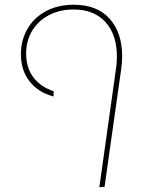

<svg xmlns="http://www.w3.org/2000/svg" viewBox="-20 -591 624 808"><path d="M468 -301Q472 -325 472 -353Q472 -445 424 -498Q376 -551 290 -551Q231 -551 185.5 -527Q140 -503 115 -461Q90 -419 90 -366Q90 -306 120.5 -265.5Q151 -225 206 -207L205 -185Q141 -202 104.5 -248.5Q68 -295 68 -363Q68 -420 94.5 -467.5Q121 -515 171.5 -543Q222 -571 291 -571Q389 -571 441.5 -512Q494 -453 494 -355Q494 -325 490 -300L420 195L398 197Z"/></svg>

Font: FiraGO Thin
Style: Italic
Weight: 100
Italic angle: -8°
Designer: bBox Type GmbH
Foundry: bBox Type GmbH
Version: Version 1.001